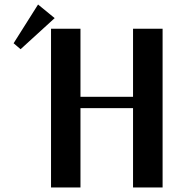

<svg xmlns="http://www.w3.org/2000/svg" viewBox="-20 -827 820 847"><path d="M40 0ZM205.1 0ZM335 -700.2V-399.9H566.9V-700.2H697.3V0H566.9V-350.1H335V0H205.1V-700.2ZM40 -609.9ZM40 -609.9ZM147.9 -807.1 221.2 -747.1 70.8 -609.9 40 -636.2Z"/></svg>

Font: Pfennig
Style: Bold
Weight: 700
Version: Version 20120410 ; ttfautohint (v0.8)